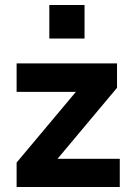

<svg xmlns="http://www.w3.org/2000/svg" viewBox="-20 -743 520 763"><path d="M46 0V-97L311 -413V-378H46V-491H445V-394L176 -73V-112H456V0ZM176 -590V-723H316V-590Z"/></svg>

Font: Nunito Sans 12pt ExtraLight 12pt ExtraBold
Style: Regular
Weight: 800
Version: Version 3.101;gftools[0.9.27]